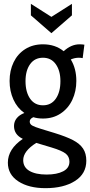

<svg xmlns="http://www.w3.org/2000/svg" viewBox="-20 -731 470 1001"><path d="M21 117Q21 46 99 -7Q53 -29 53 -74Q53 -97 67 -114.5Q81 -132 107 -142Q70 -168 50 -212Q30 -256 30 -309Q30 -363 51 -406.5Q72 -450 111.5 -475Q151 -500 204 -500Q268 -500 312 -464Q351 -500 395 -500Q408 -500 420 -498L411 -428Q401 -430 391 -430Q370 -430 349 -421Q378 -374 378 -309Q378 -255 357 -210.5Q336 -166 296.5 -139.5Q257 -113 204 -113Q176 -113 154 -120Q135 -112 135 -97Q135 -84 148 -76.5Q161 -69 194 -59L263 -38Q325 -19 360.5 -0.5Q396 18 413 43.5Q430 69 430 107Q430 175 371 212.5Q312 250 217 250Q130 250 75.5 214.5Q21 179 21 117ZM295 -308Q295 -362 271 -396Q247 -430 204 -430Q161 -430 137 -396.5Q113 -363 113 -308Q113 -251 137 -216.5Q161 -182 204 -182Q247 -182 271 -216.5Q295 -251 295 -308ZM342 112Q342 85 322 69.5Q302 54 249 38L169 14Q101 57 101 104Q101 141 133.5 160Q166 179 223 179Q277 179 309.5 162Q342 145 342 112ZM141 -651V-711L248 -643L355 -711V-651L248 -558Z"/></svg>

Font: Cabin Condensed
Style: Regular
Weight: 400
Width: 3
Designer: Pablo Impallari
Foundry: Pablo Impallari. http://www.impallari.com Igino Marini. http://www.ikern.com
Version: Version 2.200